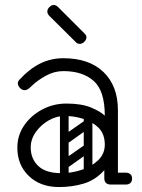

<svg xmlns="http://www.w3.org/2000/svg" viewBox="-20 -745 573 775"><path d="M403 -24Q403 -29 406 -34Q409 -39 413 -43Q415 -45 420.5 -46.5Q426 -48 437 -48H488Q500 -48 507 -41Q513 -36 513 -24Q513 -13 507 -7Q500 0 488 0H437Q416 0 412 -7Q405 -11 403 -24ZM218 10Q143 10 96.5 -34.5Q50 -79 50 -149Q50 -198 77 -238Q104 -278 149.5 -302.5Q195 -327 248 -327Q309 -327 347.5 -311Q386 -295 403 -278Q403 -379 358 -418.5Q313 -458 236 -458Q199 -458 165.5 -439.5Q132 -421 110 -400Q99 -389 92.5 -385Q86 -381 80 -381Q67 -381 58 -393Q52 -401 52 -409Q52 -417 60 -425Q99 -467 142 -488.5Q185 -510 236 -510Q340 -510 398 -454Q456 -398 456 -300V-26Q456 0 428 0Q401 0 401 -26V-58Q365 -18 318 -4Q271 10 218 10ZM228 -46Q268 -46 308.5 -59Q349 -72 376 -98Q403 -124 403 -161Q403 -204 378 -229Q353 -254 315.5 -265.5Q278 -277 241 -277Q208 -277 176.5 -259Q145 -241 124.5 -212Q104 -183 104 -150Q104 -104 134.5 -75Q165 -46 228 -46ZM235 -78Q225 -93 239 -102L316 -156Q331 -166 340 -152Q351 -137 337 -128L260 -73Q254 -69 247 -70Q240 -71 235 -78ZM235 -176Q225 -191 239 -200L316 -254Q331 -264 340 -250Q351 -235 337 -226L260 -171Q254 -167 247 -168Q240 -169 235 -176ZM335 -17Q318 -17 318 -34V-287Q318 -304 335 -304Q353 -304 353 -288V-35Q353 -17 335 -17ZM239 -17Q222 -17 222 -34V-287Q222 -304 239 -304Q257 -304 257 -288V-35Q257 -17 239 -17ZM287 -574 180 -680Q171 -689 171 -698Q171 -708 179 -716Q188 -725 197 -725Q206 -725 215 -716L322 -609Q329 -602 329 -594Q329 -585 320 -576Q312 -568 302 -568Q293 -568 287 -574Z"/></svg>

Font: Agu Display Uzo
Style: Regular
Weight: 400
Designer: Oluwaseun Badejo
Version: Version 1.103